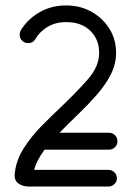

<svg xmlns="http://www.w3.org/2000/svg" viewBox="-20 -683 470 703"><path d="M377 -61Q390 -61 399 -52Q408 -43 408 -30Q408 -18 399 -9Q390 0 377 0H86Q62 0 46.5 -12Q31 -24 34 -48Q39 -96 66.5 -139.5Q94 -183 131.5 -221Q169 -259 203 -291Q261 -346 302 -393Q343 -440 343 -489V-490Q343 -539 310.5 -570.5Q278 -602 223 -602H221Q182 -602 152.5 -583.5Q123 -565 109 -539Q100 -525 83 -525Q70 -525 61 -534Q52 -543 52 -556Q52 -564 56 -572Q81 -613 124.5 -638Q168 -663 221 -663H223Q274 -663 315 -640Q356 -617 380.5 -578Q405 -539 405 -490V-489Q405 -448 385.5 -410Q366 -372 334.5 -336Q303 -300 267 -265.5Q231 -231 198 -197H379Q392 -197 401 -188Q410 -179 410 -166Q410 -153 401 -144Q392 -135 379 -135H143Q130 -117 120 -98.5Q110 -80 105 -61Z"/></svg>

Font: Libertine Sup Medium
Style: Regular
Weight: 500
Designer: Bastien Sozeau
Foundry: NBR — Bastien Sozeau
Version: Version 2.003; ttfautohint (v1.8.4.7-5d5b);gftools[0.9.33]